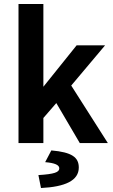

<svg xmlns="http://www.w3.org/2000/svg" viewBox="-20 -719 570 965"><path d="M73 -699V0H198V-126L263 -201L381 0H522L338 -289L508 -491H365L198 -283V-699ZM173 161 186 226C307 220 376 189 376 123C376 72 342 46 238 37L207 96C255 100 278 110 278 127C278 147 253 156 173 161Z"/></svg>

Font: Source Sans Pro SemBd
Style: Regular
Weight: 700
Designer: Paul D. Hunt
Foundry: Adobe Systems Incorporated
Version: Version 2.020;PS 2.0;hotconv 1.0.86;makeotf.lib2.5.63406